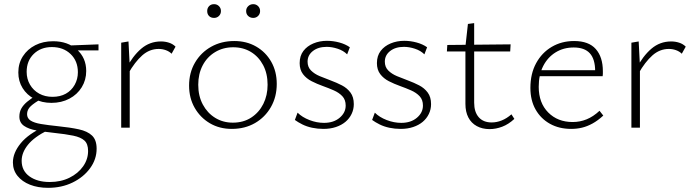

<svg xmlns="http://www.w3.org/2000/svg" viewBox="-20 -613 3333 922"><path d="M211 289Q162 289 124 274Q86 259 64 231.5Q42 204 42 167Q42 121 79.5 75Q117 29 195 -6L210 12Q144 45 114 82.5Q84 120 84 159Q84 207 121.5 234Q159 261 219 261Q272 261 313.5 240.5Q355 220 379 186Q403 152 403 112Q403 78 385.5 62Q368 46 332 38.5Q296 31 239 25Q193 20 155.5 13.5Q118 7 95.5 -8.5Q73 -24 73 -53Q73 -75 82.5 -92Q92 -109 110.5 -124.5Q129 -140 156 -156L177 -137Q146 -120 128 -103.5Q110 -87 110 -65Q110 -45 127 -34Q144 -23 177 -17.5Q210 -12 258 -7Q317 -1 358.5 8Q400 17 422 38Q444 59 444 101Q444 152 412.5 195Q381 238 328.5 263.5Q276 289 211 289ZM227 -119Q181 -119 145 -138Q109 -157 88.5 -190Q68 -223 68 -265Q68 -309 90 -343Q112 -377 149.5 -396Q187 -415 235 -415Q305 -415 349.5 -375Q394 -335 394 -272Q394 -229 372.5 -194Q351 -159 313 -139Q275 -119 227 -119ZM232 -148Q269 -148 296 -163Q323 -178 338.5 -205.5Q354 -233 354 -266Q354 -320 319 -353.5Q284 -387 229 -387Q176 -387 142 -354Q108 -321 108 -268Q108 -234 124 -206.5Q140 -179 168 -163.5Q196 -148 232 -148ZM309 -371 297 -394 453 -400V-371Z M562 0V-408L597 -414L603 -297V0ZM596 -260 584 -281Q617 -344 658 -379Q699 -414 753 -414Q773 -414 791.5 -408Q810 -402 823 -389L804 -355Q793 -366 776.5 -372Q760 -378 742 -378Q698 -378 663 -347Q628 -316 596 -260Z M1093 6Q1034 6 988 -21Q942 -48 915 -95Q888 -142 888 -202Q888 -264 916.5 -312.5Q945 -361 994 -388.5Q1043 -416 1105 -416Q1164 -416 1210 -389.5Q1256 -363 1282.5 -316.5Q1309 -270 1309 -210Q1309 -148 1281 -99Q1253 -50 1204.5 -22Q1156 6 1093 6ZM1098 -24Q1149 -24 1186.5 -48.5Q1224 -73 1244.5 -114Q1265 -155 1265 -206Q1265 -260 1243.5 -300.5Q1222 -341 1185 -363.5Q1148 -386 1100 -386Q1051 -386 1012.5 -362.5Q974 -339 953 -298.5Q932 -258 932 -206Q932 -152 954 -111Q976 -70 1013.5 -47Q1051 -24 1098 -24ZM1008 -527Q993 -527 984 -536Q975 -545 975 -560Q975 -574 984 -583.5Q993 -593 1008 -593Q1022 -593 1031.5 -583.5Q1041 -574 1041 -560Q1041 -546 1031.5 -536.5Q1022 -527 1008 -527ZM1196 -527Q1182 -527 1172 -536Q1162 -545 1162 -560Q1162 -574 1172 -583.5Q1182 -593 1196 -593Q1210 -593 1219.5 -583.5Q1229 -574 1229 -560Q1229 -546 1219.5 -536.5Q1210 -527 1196 -527Z M1533 6Q1505 6 1479 0.5Q1453 -5 1432 -15.5Q1411 -26 1396 -37L1409 -72Q1431 -50 1466 -36.5Q1501 -23 1536 -23Q1582 -23 1611 -47.5Q1640 -72 1640 -106Q1640 -134 1624 -151Q1608 -168 1583 -179Q1558 -190 1530 -200Q1502 -210 1476.5 -223Q1451 -236 1435 -257Q1419 -278 1419 -310Q1419 -345 1437 -368.5Q1455 -392 1485 -404.5Q1515 -417 1550 -417Q1580 -417 1609.5 -409Q1639 -401 1660 -386L1647 -352Q1629 -370 1601.5 -379Q1574 -388 1549 -388Q1508 -388 1482.5 -368Q1457 -348 1457 -317Q1457 -291 1473.5 -274.5Q1490 -258 1515 -247.5Q1540 -237 1568.5 -226.5Q1597 -216 1622 -203Q1647 -190 1663 -168.5Q1679 -147 1679 -113Q1679 -88 1668.5 -66Q1658 -44 1639 -28Q1620 -12 1593 -3Q1566 6 1533 6Z M1904 6Q1876 6 1850 0.5Q1824 -5 1803 -15.5Q1782 -26 1767 -37L1780 -72Q1802 -50 1837 -36.5Q1872 -23 1907 -23Q1953 -23 1982 -47.5Q2011 -72 2011 -106Q2011 -134 1995 -151Q1979 -168 1954 -179Q1929 -190 1901 -200Q1873 -210 1847.5 -223Q1822 -236 1806 -257Q1790 -278 1790 -310Q1790 -345 1808 -368.5Q1826 -392 1856 -404.5Q1886 -417 1921 -417Q1951 -417 1980.5 -409Q2010 -401 2031 -386L2018 -352Q2000 -370 1972.5 -379Q1945 -388 1920 -388Q1879 -388 1853.5 -368Q1828 -348 1828 -317Q1828 -291 1844.5 -274.5Q1861 -258 1886 -247.5Q1911 -237 1939.5 -226.5Q1968 -216 1993 -203Q2018 -190 2034 -168.5Q2050 -147 2050 -113Q2050 -88 2039.5 -66Q2029 -44 2010 -28Q1991 -12 1964 -3Q1937 6 1904 6Z M2331 7Q2296 7 2269.5 -7.5Q2243 -22 2229 -49Q2215 -76 2215 -114V-390L2227 -498L2257 -502V-120Q2257 -75 2279 -50Q2301 -25 2341 -25Q2365 -25 2389 -34.5Q2413 -44 2436 -64L2450 -42Q2422 -16 2391.5 -4.5Q2361 7 2331 7ZM2430 -366H2126L2128 -397L2432 -400Z M2723 6Q2665 6 2621 -18.5Q2577 -43 2552 -87Q2527 -131 2527 -191Q2527 -259 2554.5 -309.5Q2582 -360 2629.5 -388Q2677 -416 2737 -416Q2807 -416 2841 -377.5Q2875 -339 2875 -271Q2875 -265 2875 -259Q2875 -253 2874 -247H2838V-271Q2838 -329 2812.5 -357Q2787 -385 2735 -385Q2686 -385 2648 -361.5Q2610 -338 2588.5 -296Q2567 -254 2567 -196Q2567 -119 2612.5 -73Q2658 -27 2730 -27Q2765 -27 2797 -40Q2829 -53 2859 -81L2877 -58Q2851 -34 2825.5 -20Q2800 -6 2775 0Q2750 6 2723 6ZM2556 -247 2562 -276H2867V-247Z M3012 0V-408L3047 -414L3053 -297V0ZM3046 -260 3034 -281Q3067 -344 3108 -379Q3149 -414 3203 -414Q3223 -414 3241.5 -408Q3260 -402 3273 -389L3254 -355Q3243 -366 3226.5 -372Q3210 -378 3192 -378Q3148 -378 3113 -347Q3078 -316 3046 -260Z"/></svg>

Font: Ysabeau Office ExtraLight
Style: Regular
Weight: 250
Designer: Christian Thalmann (Catharsis Fonts)
Version: Version 2.001;gftools[0.9.30]; featfreeze: tnum,lnum,ss02